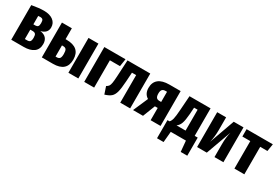

<svg xmlns="http://www.w3.org/2000/svg" viewBox="44 -1459 3637 2534"><g transform="rotate(30 1862.5 -192.0)"><path d="M440 -161Q440 -80 385.5 -40Q331 0 234 0H45V-528Q154 -548 229 -548Q318 -548 369.5 -509Q421 -470 421 -403Q421 -316 320 -291Q380 -284 410 -250.5Q440 -217 440 -161ZM196 -450V-322H227Q251 -322 264 -335.5Q277 -349 277 -386Q277 -425 265.5 -438.5Q254 -452 227 -452Q218 -452 196 -450ZM288 -171Q288 -212 274.5 -226.5Q261 -241 232 -241H196V-98H233Q261 -98 274.5 -113Q288 -128 288 -171Z M886 -182Q886 0 680 0H511V-531H662V-365H677Q886 -365 886 -182ZM916 -531H1067V0H916ZM740 -184Q740 -232 727 -251Q714 -270 680 -270H662V-100H681Q713 -100 726.5 -118.5Q740 -137 740 -184Z M1308 0H1157V-531H1480L1462 -416H1308Z M1857 -531V0H1706V-420H1641L1642 -419L1633 -281Q1626 -170 1611 -115.5Q1596 -61 1565.5 -34Q1535 -7 1471 13L1434 -97Q1457 -109 1469 -125.5Q1481 -142 1487 -179Q1493 -216 1497 -289L1510 -531Z M2320 -531V0H2169V-187H2126L2053 0H1901L1999 -225Q1931 -266 1931 -357Q1931 -442 1986 -486.5Q2041 -531 2148 -531ZM2169 -278V-433H2146Q2112 -433 2096.5 -415.5Q2081 -398 2081 -357Q2081 -315 2095.5 -296.5Q2110 -278 2142 -278Z M2822 -112V164H2722L2707 0H2476L2461 164H2361V-112H2392Q2412 -131 2422.5 -171.5Q2433 -212 2440 -319L2455 -531H2776V-112ZM2637 -430H2583L2576 -326Q2569 -232 2552 -184.5Q2535 -137 2499 -112H2637Z M3278 0H3142V-191Q3142 -251 3147.5 -295.5Q3153 -340 3164 -384L3025 0H2877V-531H3013V-338Q3013 -236 2991 -146L3129 -531H3278Z M3725 -531 3707 -419H3597V0H3446V-419H3325V-531Z"/></g></svg>

Font: Fira Sans Extra Condensed
Style: Bold
Weight: 700
Width: 1
Designer: Carrois Corporate & Edenspiekermann AG
Foundry: Carrois Corporate GbR & Edenspiekermann AG
Version: Version 4.203